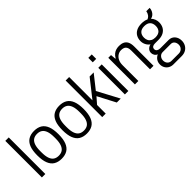

<svg xmlns="http://www.w3.org/2000/svg" viewBox="63 -1612 2684 2684"><g transform="rotate(-45 1405.0 -270.0)"><path d="M65 0V-723H133V0Z M447 12Q379 12 332 -16.5Q285 -45 261 -106Q237 -167 237 -263Q237 -360 261 -420.5Q285 -481 332 -509.5Q379 -538 447 -538Q516 -538 562.5 -509.5Q609 -481 633 -420.5Q657 -360 657 -263Q657 -167 633 -106Q609 -45 562.5 -16.5Q516 12 447 12ZM447 -47Q493 -47 523.5 -68Q554 -89 570 -134Q586 -179 586 -250V-276Q586 -348 570 -392.5Q554 -437 523.5 -458Q493 -479 447 -479Q401 -479 370.5 -458Q340 -437 324.5 -392.5Q309 -348 309 -276V-250Q309 -179 324.5 -134Q340 -89 370.5 -68Q401 -47 447 -47Z M945 12Q877 12 830 -16.5Q783 -45 759 -106Q735 -167 735 -263Q735 -360 759 -420.5Q783 -481 830 -509.5Q877 -538 945 -538Q1014 -538 1060.5 -509.5Q1107 -481 1131 -420.5Q1155 -360 1155 -263Q1155 -167 1131 -106Q1107 -45 1060.5 -16.5Q1014 12 945 12ZM945 -47Q991 -47 1021.5 -68Q1052 -89 1068 -134Q1084 -179 1084 -250V-276Q1084 -348 1068 -392.5Q1052 -437 1021.5 -458Q991 -479 945 -479Q899 -479 868.5 -458Q838 -437 822.5 -392.5Q807 -348 807 -276V-250Q807 -179 822.5 -134Q838 -89 868.5 -68Q899 -47 945 -47Z M1258 0V-723H1327V-262L1535 -526H1615L1453 -321L1624 0H1546L1408 -264L1327 -171V0Z M1706 -635V-723H1774V-635ZM1706 0V-526H1774V0Z M1904 0V-526H1958L1965 -447H1971Q1990 -481 2014 -501Q2038 -521 2066.5 -529.5Q2095 -538 2127 -538Q2171 -538 2203.5 -523Q2236 -508 2254 -473.5Q2272 -439 2272 -380V0H2203V-371Q2203 -401 2196.5 -421Q2190 -441 2177.5 -453Q2165 -465 2146.5 -470.5Q2128 -476 2105 -476Q2071 -476 2040.5 -457Q2010 -438 1991 -401.5Q1972 -365 1972 -311V0Z M2483 183Q2445 183 2414.5 166.5Q2384 150 2366 119.5Q2348 89 2348 51Q2348 8 2370 -23.5Q2392 -55 2428 -71Q2401 -82 2387.5 -104.5Q2374 -127 2374 -152Q2374 -186 2396.5 -210Q2419 -234 2454 -242Q2422 -264 2404.5 -298.5Q2387 -333 2387 -372Q2387 -419 2407 -456.5Q2427 -494 2468.5 -516Q2510 -538 2572 -538Q2601 -538 2626 -533Q2651 -528 2670 -518Q2700 -530 2717.5 -554Q2735 -578 2740 -611H2807Q2806 -582 2794 -556.5Q2782 -531 2761.5 -513Q2741 -495 2712 -490Q2735 -466 2746.5 -436Q2758 -406 2758 -373Q2758 -326 2738 -288.5Q2718 -251 2677.5 -229Q2637 -207 2574 -207H2505Q2478 -207 2460.5 -195Q2443 -183 2443 -156Q2443 -132 2462.5 -119Q2482 -106 2511 -106H2676Q2733 -106 2767 -66.5Q2801 -27 2801 32Q2801 74 2782 108.5Q2763 143 2728.5 163Q2694 183 2647 183ZM2498 129H2644Q2669 129 2688.5 117Q2708 105 2719.5 85.5Q2731 66 2731 42Q2731 3 2711 -21Q2691 -45 2658 -45H2498Q2464 -45 2441 -19.5Q2418 6 2418 42Q2418 81 2440.5 105Q2463 129 2498 129ZM2572 -261Q2631 -261 2660 -290.5Q2689 -320 2689 -372Q2689 -425 2660 -454.5Q2631 -484 2572 -484Q2515 -484 2485.5 -454.5Q2456 -425 2456 -372Q2456 -339 2469 -314Q2482 -289 2508 -275Q2534 -261 2572 -261Z"/></g></svg>

Font: Archivo SemiCondensed Light
Style: Regular
Weight: 300
Width: 4
Designer: Hector Gatti
Foundry: Omnibus-Type
Version: Version 2.001